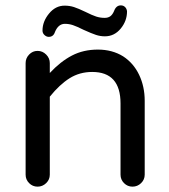

<svg xmlns="http://www.w3.org/2000/svg" viewBox="-20 -695 635 721"><path d="M76.2 -39.1V-458Q76.2 -476.6 89.4 -490.2Q102.5 -503.9 121.1 -503.9Q139.6 -503.9 153.3 -490.2Q167 -476.6 167 -458V-420.9Q207 -463.9 250 -486.3Q293 -508.8 347.7 -508.8Q401.4 -508.8 442.4 -483.4Q481.4 -458 502.4 -414.1Q523.4 -370.1 523.4 -316.4V-39.1Q523.4 -20.5 509.8 -7.3Q496.1 5.9 477.5 5.9Q459 5.9 445.8 -7.3Q432.6 -20.5 432.6 -39.1V-306.6Q432.6 -424.8 326.2 -424.8Q279.3 -424.8 241.7 -401.4Q204.1 -377.9 167 -332V-39.1Q167 -20.5 153.3 -7.3Q139.6 5.9 121.1 5.9Q102.5 5.9 89.4 -7.3Q76.2 -20.5 76.2 -39.1ZM222.7 -673.8Q241.2 -673.8 257.8 -668.5Q274.4 -663.1 300.8 -650.4Q326.2 -637.7 341.3 -632.8Q356.4 -627.9 373 -627.9Q385.7 -627.9 394 -633.8Q402.3 -639.6 408.2 -653.3Q416 -674.8 433.6 -674.8Q443.4 -674.8 449.7 -668.5Q456.1 -662.1 457 -652.3Q457 -616.2 433.1 -587.4Q409.2 -558.6 374 -558.6Q356.4 -558.6 340.3 -564Q324.2 -569.3 293.9 -583Q268.6 -595.7 253.9 -600.6Q239.3 -605.5 223.6 -605.5Q199.2 -605.5 186.5 -575.2Q180.7 -556.6 163.1 -556.6Q154.3 -556.6 147 -563.5Q139.6 -570.3 139.6 -580.1Q139.6 -614.3 164.1 -644Q188.5 -673.8 222.7 -673.8Z"/></svg>

Font: jf-openhuninn-2.0
Style: Regular
Weight: 400
Designer: [Kosugi Maru]
Designed by MOTOYA      

[Varela Round]
Joe Prince (Latin component); Avraham Cornfeld (Hebrew component)
Foundry: justfont CO.,LTD.
Version: 2.0